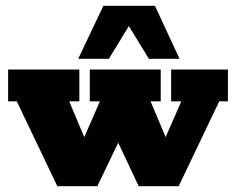

<svg xmlns="http://www.w3.org/2000/svg" viewBox="-20 -643 815 663"><path d="M178 0 38 -293H8V-403H254V-293H219L293 -117H248L325 -293H290V-403H535V-293H500L574 -117H529L606 -293H571V-403H767V-293H737L597 0H459L369 -191H408L316 0ZM250 -440 337 -623H515L600 -440H494L425 -553L356 -440Z"/></svg>

Font: Rokkitt Black
Style: Regular
Weight: 900
Designer: Vernon Adams
Foundry: Vernon Adams
Version: Version 3.103